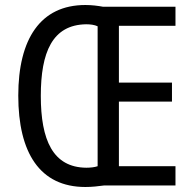

<svg xmlns="http://www.w3.org/2000/svg" viewBox="-20 -741 771 767"><path d="M321 -721C142 -721 53 -586 53 -359C53 -131 139 6 321 6C348 6 372 3 395 0H681V-77H455V-335H667V-411H455V-638H681V-714H392C370 -718 347 -721 321 -721ZM324 -644C341 -644 357 -642 370 -636V-77C358 -73 342 -71 325 -71C191 -72 143 -182 143 -358C143 -532 189 -642 324 -644Z"/></svg>

Font: Noto Sans Lao Looped Condensed
Style: Regular
Weight: 400
Width: 3
Designer: Mark Frömberg, Ben Mitchell
Foundry: The Fontpad Ltd
Version: Version 1.002